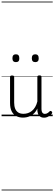

<svg xmlns="http://www.w3.org/2000/svg" viewBox="-20 -1468 686 2426"><path d="M270 18Q222 18 185 -1.5Q148 -21 127.5 -61.5Q107 -102 107 -166V-496Q107 -505 113 -509.5Q119 -514 132 -514Q146 -514 152.5 -509.5Q159 -505 159 -496V-171Q159 -127 171.5 -95.5Q184 -64 210 -47Q236 -30 277 -30Q306 -30 333 -39Q360 -48 383 -66.5Q406 -85 424 -115Q442 -145 452 -186V-496Q452 -506 458.5 -510.5Q465 -515 479 -515Q492 -515 498 -510.5Q504 -506 504 -496V-93Q504 -73 508.5 -58.5Q513 -44 523 -36.5Q533 -29 547 -29Q557 -29 567 -32.5Q577 -36 587 -43Q597 -50 607 -61Q613 -67 620 -66.5Q627 -66 633 -59Q638 -54 639.5 -47Q641 -40 636 -34Q625 -19 609 -7Q593 5 575 12Q557 19 537 19Q517 19 502 13Q487 7 476 -5Q465 -17 459 -35Q453 -53 452 -76V-97Q437 -63 415.5 -41Q394 -19 370 -6Q346 7 320.5 12.5Q295 18 270 18ZM181 -683Q159 -683 148 -695Q137 -707 137 -732Q137 -757 148 -769.5Q159 -782 181 -782Q203 -782 213.5 -769.5Q224 -757 224 -732Q225 -707 214 -695Q203 -683 181 -683ZM426 -683Q404 -683 393 -695Q382 -707 382 -732Q382 -757 393 -769.5Q404 -782 426 -782Q447 -782 458 -769.5Q469 -757 469 -732Q470 -707 458.5 -695Q447 -683 426 -683ZM0 928H646V938H0ZM0 -20H646V0H0ZM0 -505H646V-500H0ZM0 -1448H646V-1438H0Z"/></svg>

Font: Playwrite ID Guides
Style: Regular
Weight: 400
Designer: Veronika Burian, José Scaglione
Foundry: TypeTogether
Version: Version 1.003